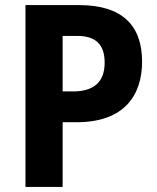

<svg xmlns="http://www.w3.org/2000/svg" viewBox="-20 -734 617 754"><path d="M291 -714H80V0H226V-254H281C468 -254 538 -360 538 -492C538 -633 461 -714 291 -714ZM283 -593C356 -593 391 -559 391 -488C391 -408 344 -375 267 -375H226V-593Z"/></svg>

Font: Noto Sans Myanmar SemiCondensed
Style: Bold
Weight: 700
Width: 4
Designer: Monotype Design Team
Foundry: Monotype Imaging Inc.
Version: Version 2.107